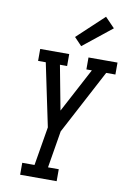

<svg xmlns="http://www.w3.org/2000/svg" viewBox="-105 -1046 744 1108"><g transform="rotate(10 267.5 -492.0)"><path d="M94 0V-70H166L204 -297L169 -464L127 -665H82V-735H252V-665H210L259 -405L397 -665H365V-735H535V-665H481L281 -287L245 -70H308V0ZM312 -792 268 -838 424 -984 480 -926Z"/></g></svg>

Font: Iosevka Slab Oblique
Style: Regular
Weight: 400
Italic angle: -9°
Monospace: yes
Designer: Belleve Invis
Foundry: Belleve Invis
Version: Version 11.1.1; ttfautohint (v1.8.3)